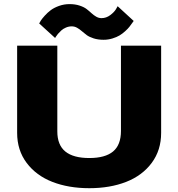

<svg xmlns="http://www.w3.org/2000/svg" viewBox="-20 -928 890 958"><path d="M497 -729.5Q469 -729.5 447.2 -736.5Q425.5 -743.5 412.2 -753.2Q399 -763 388 -772.8Q377 -782.5 364.5 -789.5Q352 -796.5 338 -796.5Q323 -796.5 309 -790.5Q295 -784.5 285.8 -776Q276.5 -767.5 269.2 -759Q262 -750.5 258.5 -744.5L255 -738.5L175.5 -811Q178 -816.5 184 -825.8Q190 -835 203.5 -850Q217 -865 233.2 -877.2Q249.5 -889.5 274.5 -898.5Q299.5 -907.5 327 -907.5Q355 -907.5 377 -900.2Q399 -893 412.2 -882.8Q425.5 -872.5 436.5 -862.2Q447.5 -852 460 -844.8Q472.5 -837.5 486.5 -837.5Q510 -837.5 530 -852.5Q550 -867.5 558.5 -882L567 -897L647 -823.5Q646.5 -823 639.5 -813Q632.5 -803 625.5 -794Q618.5 -785 604.8 -772.5Q591 -760 576.5 -751.2Q562 -742.5 540.8 -736Q519.5 -729.5 497 -729.5ZM65.5 -265V-700H266V-272.5Q266 -204.5 306 -172Q346 -139.5 425.5 -139.5Q505 -139.5 544.2 -172.2Q583.5 -205 583.5 -274.5V-700H784V-265Q784 -178.5 737 -115.2Q690 -52 609.5 -20.5Q529 11 425.5 11Q322 11 241.2 -20.5Q160.5 -52 113 -115.2Q65.5 -178.5 65.5 -265Z"/></svg>

Font: League Mono Wide ExtraBold
Style: Regular
Weight: 800
Width: 8
Designer: Tyler Finck
Foundry: The League of Moveable Type / Tyler Finck
Version: Version 2.210